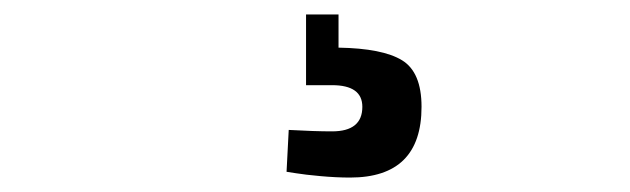

<svg xmlns="http://www.w3.org/2000/svg" viewBox="-20 -21 873 266"><path d="M564 127Q564 225 465 225Q446 225 424 223Q402 221 390 219L377 217L380 159Q416 161 440 161Q482 161 482 127Q482 97 440 97H404V-1H449V45Q510 46 537 62.5Q564 79 564 127Z"/></svg>

Font: TypoPRO Titillium Text
Style: 600 wt
Weight: 600
Designer: Accademia di Belle Arti di Urbino and others
Foundry: Accademia di Belle Arti di Urbino and others.
Version: Version 25.000